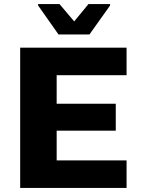

<svg xmlns="http://www.w3.org/2000/svg" viewBox="-20 -922 699 942"><path d="M79 0V-688H601V-553H258V-413H548V-281H258V-135H601V0ZM267 -753 167 -895V-902H272L344 -817L414 -902H520V-895L419 -753Z"/></svg>

Font: Saira SemiExpanded
Style: Bold
Weight: 700
Width: 6
Designer: Hector Gatti with collaboration of the Omnibus-Type team
Foundry: Omnibus-Type
Version: Version 1.101